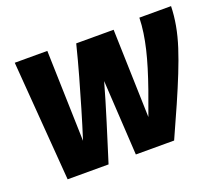

<svg xmlns="http://www.w3.org/2000/svg" viewBox="-96 -682 942 820"><g transform="rotate(-20 375.0 -272.5)"><path d="M566 0H392L372 -341Q361 -302 348.5 -259.5Q336 -217 322 -172.5Q308 -128 294.5 -84.5Q281 -41 268 0H82L40 -545H188L200 -132Q221 -198 240 -262.5Q259 -327 278 -394Q297 -461 315 -533H485L497 -132Q519 -191 536 -239.5Q553 -288 565.5 -329Q578 -370 586.5 -406Q595 -442 600 -476Q605 -510 606 -544H750Q749 -502 741 -457.5Q733 -413 717.5 -365Q702 -317 680 -262Q658 -207 629.5 -142Q601 -77 566 0Z"/></g></svg>

Font: Georama ExtraCondensed Thin
Style: Bold Italic
Weight: 700
Italic angle: -9°
Version: Version 1.001